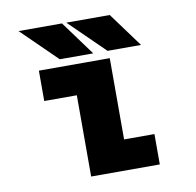

<svg xmlns="http://www.w3.org/2000/svg" viewBox="-78 -768 865 847"><g transform="rotate(-10 355.0 -344.0)"><path d="M580.5 -533.5H430.5L273 -687.5H467.5ZM366.5 -533.5H216.5L59 -687.5H253.5ZM434.5 -136H570.5V0H263V-364H117V-500H434.5Z"/></g></svg>

Font: League Mono ExtraBold
Style: Regular
Weight: 800
Width: 6
Designer: Tyler Finck
Foundry: The League of Moveable Type / Tyler Finck
Version: Version 2.210